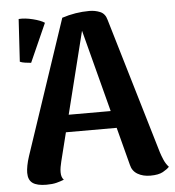

<svg xmlns="http://www.w3.org/2000/svg" viewBox="-52 -762 752 824"><g transform="rotate(-5 324.0 -349.5)"><path d="M363 -713Q388 -713 409.5 -704Q431 -695 438 -668L612 -82Q616 -69 624 -50Q632 -31 645 -17Q636 -7 617 3.5Q598 14 563 14Q531 14 508 0.5Q485 -13 479 -40L317 -660L331 -657L187 -80Q184 -68 182 -56.5Q180 -45 180 -34Q180 -22 183 -14Q186 -6 191 -1Q176 5 158.5 9.5Q141 14 115 14Q75 14 56 0.5Q37 -13 37 -44Q37 -57 40.5 -75.5Q44 -94 51 -115L245 -694Q303 -713 363 -713ZM181 -277H513V-203H181ZM95 -513Q83 -514 69 -516Q55 -518 47 -522L58 -705Q85 -707 119 -698.5Q153 -690 169 -679Z"/></g></svg>

Font: Arima Thin
Style: Regular
Weight: 100
Designer: Joana Correia and Natanael Gama
Foundry: NDISCOVER
Version: Version 1.101;gftools[0.9.23]